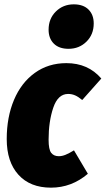

<svg xmlns="http://www.w3.org/2000/svg" viewBox="-20 -845 487 885"><path d="M447 -483 359 -384Q341 -399 326 -405.5Q311 -412 294 -412Q247 -412 225.5 -348.5Q204 -285 204 -201Q204 -156 216 -140.5Q228 -125 251 -125Q266 -125 282 -131.5Q298 -138 321 -152L385 -44Q310 20 215 20Q119 20 65 -39.5Q11 -99 11 -204Q11 -305 44.5 -384.5Q78 -464 140.5 -509Q203 -554 286 -554Q386 -554 447 -483ZM204 -708Q204 -759 237.5 -792Q271 -825 320 -825Q364 -825 388 -801Q412 -777 412 -737Q412 -686 378.5 -653Q345 -620 296 -620Q252 -620 228 -644Q204 -668 204 -708Z"/></svg>

Font: Fira Sans Extra Condensed Black
Style: Italic
Weight: 900
Width: 3
Italic angle: -8°
Designer: Carrois Corporate & Edenspiekermann AG
Foundry: Carrois Corporate GbR & Edenspiekermann AG
Version: Version 4.203